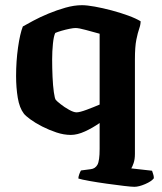

<svg xmlns="http://www.w3.org/2000/svg" viewBox="-20 -520 623 740"><path d="M498 200Q487 200 457.5 196.5Q428 193 392 188Q356 183 325 177.5Q294 172 282 168Q282 161 285.5 151.5Q289 142 292 137L330 132Q347 130 355.5 115Q364 100 364 54V-46Q337 -27 307.5 -13.5Q278 0 253 0Q226 0 197.5 -9.5Q169 -19 142.5 -32.5Q116 -46 97 -60Q78 -74 72 -82Q55 -104 48.5 -143Q42 -182 42 -227Q42 -284 49.5 -337Q57 -390 68 -418Q82 -426 108 -440Q134 -454 166.5 -467.5Q199 -481 232.5 -490.5Q266 -500 296 -500Q315 -500 345.5 -494.5Q376 -489 410 -480Q444 -471 474 -460Q504 -449 522 -438Q522 -425 516.5 -409.5Q511 -394 505.5 -367Q500 -340 500 -291V73Q500 94 495 108.5Q490 123 486 129L566 138Q567 142 570 150Q573 158 573 167Q564 179 539.5 189.5Q515 200 498 200ZM275 -87Q287 -87 314 -97Q341 -107 364 -117V-390Q338 -397 311 -404.5Q284 -412 271 -412Q263 -412 248 -409Q233 -406 217.5 -401.5Q202 -397 193 -393Q187 -381 184 -351.5Q181 -322 181 -291Q181 -258 182.5 -224Q184 -190 187.5 -165Q191 -140 195 -135Q198 -131 213 -119Q228 -107 246 -97Q264 -87 275 -87Z"/></svg>

Font: Texturina
Style: Bold
Weight: 700
Designer: Guillermo Torres Carreño
Foundry: Omnibus-Type
Version: Version 1.002; ttfautohint (v1.8.3)